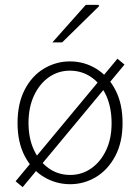

<svg xmlns="http://www.w3.org/2000/svg" viewBox="-20 -744 575 788"><path d="M268 12Q210 12 160.5 -17.5Q111 -47 81.5 -103.5Q52 -160 52 -239Q52 -319 81.5 -376Q111 -433 160.5 -462.5Q210 -492 267 -492Q325 -492 374 -462.5Q423 -433 453 -376Q483 -319 483 -239Q483 -160 453 -103.5Q423 -47 374 -17.5Q325 12 268 12ZM268 -26Q316 -26 354.5 -53Q393 -80 415.5 -127.5Q438 -175 438 -238Q438 -303 416 -351.5Q394 -400 355 -427Q316 -454 267 -454Q219 -454 180.5 -427Q142 -400 119.5 -351.5Q97 -303 97 -240Q97 -176 119.5 -128Q142 -80 180.5 -53Q219 -26 268 -26ZM73 24 44 0 462 -503 491 -479ZM195 -570 332 -724H384L387 -719L235 -570Z"/></svg>

Font: Source Sans 3 Light
Style: Regular
Weight: 300
Designer: Paul D. Hunt
Foundry: Adobe
Version: Version 3.052;hotconv 1.1.0;makeotfexe 2.6.0